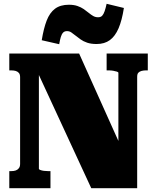

<svg xmlns="http://www.w3.org/2000/svg" viewBox="-20 -992 828 1012"><path d="M29 0V-90H39Q53 -90 63 -93.5Q73 -97 79.5 -105.5Q86 -114 86 -128V-585Q86 -600 79.5 -607.5Q73 -615 63 -618Q53 -621 39 -621H29V-710H397L631 -189L604 -203V-608Q604 -612 596 -614.5Q588 -617 577 -619Q566 -621 554 -621H542V-710H759V-621H749Q736 -621 725.5 -618Q715 -615 709 -608.5Q703 -602 703 -587V0H461L152 -668L185 -652V-102Q185 -99 192.5 -96Q200 -93 211.5 -91.5Q223 -90 234 -90H246V0ZM489 -760Q460 -760 439.5 -767Q419 -774 404.5 -784.5Q390 -795 378 -804.5Q366 -814 356 -821Q346 -828 333 -828Q320 -828 312.5 -820Q305 -812 300.5 -797Q296 -782 292 -759L200 -780Q210 -842 226 -883.5Q242 -925 270 -946Q298 -967 343 -967Q369 -967 388 -960.5Q407 -954 421.5 -944Q436 -934 448 -924Q460 -914 471.5 -907.5Q483 -901 497 -901Q511 -901 518.5 -909Q526 -917 531.5 -933Q537 -949 542 -972L633 -950Q623 -885 605 -843Q587 -801 559 -780.5Q531 -760 489 -760Z"/></svg>

Font: Roboto Serif Black
Style: Regular
Weight: 900
Designer: Greg Gazdowicz
Foundry: Commercial Type
Version: Version 1.008